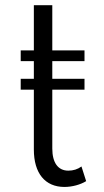

<svg xmlns="http://www.w3.org/2000/svg" viewBox="-20 -724 413 760"><path d="M235 16C265.5 16 298.5 7 321 -7L302.5 -65C287.5 -54 270 -48.5 250.5 -48.5C210 -48.5 187 -79.5 187 -136V-369H314.5V-412H187V-482H314.5V-524.5H187V-703.5H114V-524.5H62V-482H114V-412H62V-369H114V-132C114 -38 158.5 16 235 16Z"/></svg>

Font: Spartan
Style: Regular
Weight: 400
Designer: Matt Bailey, Mirko Velimirovic
Foundry: Matt Bailey
Version: Version 1.003